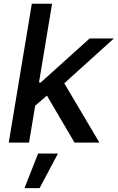

<svg xmlns="http://www.w3.org/2000/svg" viewBox="-20 -747 617 1006"><path d="M576.7 -545.5H449.6L193.2 -314.6H184.3L252.8 -727.3H146.7L25.9 0H132.1L164.4 -193.5L225.9 -246.1L370.4 0H500.7L316.8 -310.7ZM108.3 238.6H187.5L283.7 57.5H179.7Z"/></svg>

Font: TID UI Medium
Style: Italic
Weight: 500
Italic angle: -9.39999°
Designer: The TID Project Authors
Foundry: Bakken & Bæck
Version: Version 1.001;hotconv 1.0.109;makeotfexe 2.5.65596